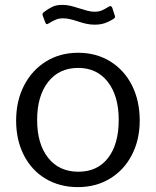

<svg xmlns="http://www.w3.org/2000/svg" viewBox="-20 -756 639 786"><path d="M366 -655Q337 -655 297 -669Q261 -681 239 -681Q222 -681 211 -676.5Q200 -672 191 -667Q182 -662 179 -660Q174 -657 172 -657Q168 -657 165 -665L155 -692Q154 -694 154 -698Q154 -702 159 -706Q179 -721 195 -728.5Q211 -736 235 -736Q252 -736 267 -732.5Q282 -729 304 -722Q320 -717 336 -712.5Q352 -708 367 -708Q384 -708 396 -713Q408 -718 424 -728Q429 -731 432 -731Q437 -731 440 -723L450 -692Q451 -690 451 -687Q451 -682 442 -677Q426 -667 408.5 -661Q391 -655 366 -655ZM46 -262Q46 -343 78.5 -406Q111 -469 168.5 -504.5Q226 -540 300 -540Q374 -540 431.5 -504.5Q489 -469 520.5 -406Q552 -343 552 -263Q552 -184 520 -122Q488 -60 430.5 -25Q373 10 299 10Q224 10 166.5 -24.5Q109 -59 77.5 -121Q46 -183 46 -262ZM466 -265Q466 -363 421.5 -420.5Q377 -478 300 -478Q222 -478 177 -420.5Q132 -363 132 -265Q132 -167 177 -110Q222 -53 301 -53Q379 -53 422.5 -109.5Q466 -166 466 -265Z"/></svg>

Font: Libre Franklin
Style: Regular
Weight: 400
Designer: Pablo Impallari, Rodrigo Fuenzalida
Foundry: Impallari Type
Version: Version 1.002; ttfautohint (v1.5)